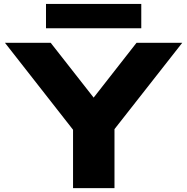

<svg xmlns="http://www.w3.org/2000/svg" viewBox="-20 -971 967 991"><path d="M357 -365.8H570.9V0H357ZM241.7 -750 510.6 -406.9H416.2L684.6 -750H920.6L532.6 -255.6L394.6 -253.3L5.6 -750ZM217.4 -950.7H709.2V-825.1H217.4Z"/></svg>

Font: Unbounded Variable
Style: Regular
Weight: 400
Designer: Luke Prowse, Jean-Baptiste Morizot, Fátima Lázaro, Florian Runge
Foundry: NaN
Version: Version 1.600;FEAKit 1.0